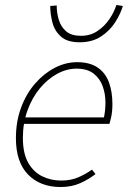

<svg xmlns="http://www.w3.org/2000/svg" viewBox="-20 -740 514 772"><path d="M224 12Q142 12 93 -38Q44 -88 44 -184Q44 -252 65 -308Q86 -364 121.5 -404.5Q157 -445 200.5 -467.5Q244 -490 290 -490Q341 -490 372.5 -468.5Q404 -447 418 -409Q432 -371 432 -322Q432 -306 430.5 -291.5Q429 -277 426 -264.5Q423 -252 420 -242H68L74 -268H398Q401 -283 402.5 -297.5Q404 -312 404 -328Q404 -362 393 -393Q382 -424 356.5 -444Q331 -464 288 -464Q248 -464 209.5 -443Q171 -422 140 -384.5Q109 -347 90.5 -296Q72 -245 72 -186Q72 -123 93.5 -85.5Q115 -48 150 -31Q185 -14 226 -14Q264 -14 293.5 -26.5Q323 -39 350 -58L364 -40Q337 -19 302.5 -3.5Q268 12 224 12ZM300 -570Q251 -570 225.5 -592.5Q200 -615 191 -649Q182 -683 182 -716L208 -718Q208 -688 216.5 -660Q225 -632 246 -614Q267 -596 306 -596Q343 -596 371.5 -615Q400 -634 419.5 -662.5Q439 -691 448 -720L474 -716Q465 -685 443.5 -651Q422 -617 386.5 -593.5Q351 -570 300 -570Z"/></svg>

Font: Source Sans 3 ExtraLight
Style: Italic
Weight: 250
Italic angle: -11°
Designer: Paul D. Hunt
Foundry: Adobe
Version: Version 3.046;hotconv 1.0.118;makeotfexe 2.5.65603